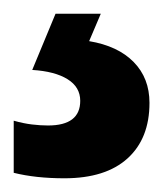

<svg xmlns="http://www.w3.org/2000/svg" viewBox="-38 -20 238 280"><path d="M180 130Q180 182 148 211Q116 240 56 240Q14 240 -18 232V156Q-4 160 8.5 161.5Q21 163 32 163Q79 163 79 127Q79 107 60.5 95.5Q42 84 9 82L43 0H109L92 40Q134 47 157 70.5Q180 94 180 130Z"/></svg>

Font: Noto Sans Thai ExtCond
Style: Bold
Weight: 700
Width: 2
Designer: Monotype Design Team
Foundry: Monotype Imaging Inc.
Version: Version 2.002; ttfautohint (v1.8.4.7-5d5b)